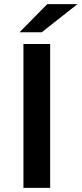

<svg xmlns="http://www.w3.org/2000/svg" viewBox="-20 -914 397 934"><path d="M94 0V-700H224V0ZM75 -757 210 -894H357L183 -757Z"/></svg>

Font: MOST Montserrat SemiBold
Style: Regular
Weight: 600
Designer: Julieta Ulanovsky
Foundry: Julieta Ulanovsky
Version: Version 8.000;March 11, 2024;FontCreator 15.0.0.2926 64-bit